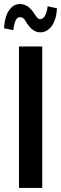

<svg xmlns="http://www.w3.org/2000/svg" viewBox="-34 -930 302 950"><path d="M60 -700H175V0H60ZM248 -889Q245 -834 222.5 -802Q200 -770 164 -770Q124 -770 91 -828Q82 -845 64 -845Q39 -845 32 -781L-14 -790Q-11 -847 10.5 -878.5Q32 -910 64 -910Q105 -910 134 -865Q139 -856 148 -845.5Q157 -835 164 -835Q193 -835 202 -899Z"/></svg>

Font: Gully ECD Medium
Style: Regular
Weight: 500
Width: 2
Designer: jaikishan Patel
Foundry: MagicType
Version: Version 1.000;Glyphs 3.2 (3242)